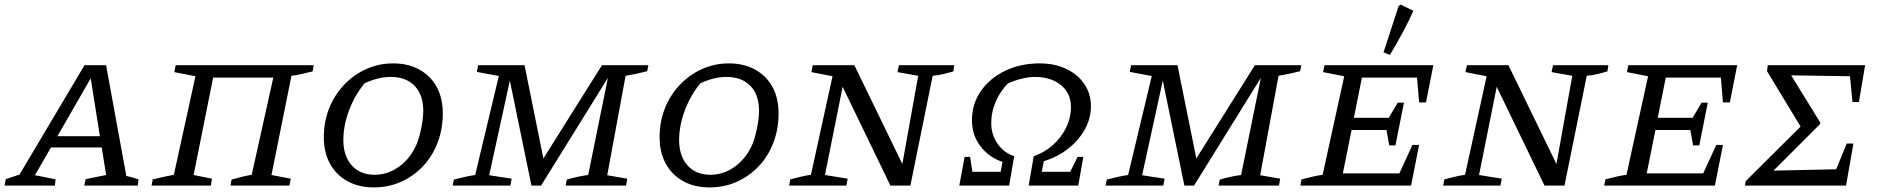

<svg xmlns="http://www.w3.org/2000/svg" viewBox="-56 -808 8190 836"><path d="M494 -42Q508 -39 522 -35Q536 -31 547 -27L544 0H311L317 -28L406 -46L387 -166H166L96 -45Q118 -41 140.5 -36.5Q163 -32 186 -27L183 0H-36L-31 -28L29 -48L312 -524H406ZM194 -215H379L339 -467Z M872 -470 787 -46 867 -30 862 0H604L609 -27Q635 -33 657 -38Q679 -43 701 -47L795 -476L703 -494L709 -524H1310L1305 -497Q1273 -490 1253.5 -485Q1234 -480 1213 -478L1126 -46L1210 -30L1204 0H948L952 -26Q974 -32 995 -37.5Q1016 -43 1040 -47L1134 -470Z M1571 8Q1506 8 1457 -19Q1408 -46 1381 -95Q1354 -144 1354 -210Q1354 -278 1377 -336Q1400 -394 1441.5 -438Q1483 -482 1538 -507Q1593 -532 1656 -532Q1721 -532 1770 -505Q1819 -478 1845.5 -429.5Q1872 -381 1872 -314Q1872 -246 1849.5 -187Q1827 -128 1786 -84.5Q1745 -41 1690.5 -16.5Q1636 8 1571 8ZM1575 -47Q1633 -47 1682.5 -83Q1732 -119 1759 -182Q1767 -202 1773.5 -228.5Q1780 -255 1783.5 -281Q1787 -307 1787 -325Q1787 -395 1749.5 -434Q1712 -473 1645 -473Q1590 -473 1531 -445Q1488 -392 1463.5 -326.5Q1439 -261 1439 -198Q1439 -129 1475.5 -88Q1512 -47 1575 -47Z M1915 0 1920 -26Q1946 -33 1969 -38Q1992 -43 2013 -46L2116 -477L2020 -495L2026 -524H2228L2310 -118L2565 -524H2767L2762 -498Q2735 -491 2713.5 -486.5Q2692 -482 2668 -478L2588 -45L2675 -30L2670 0H2407L2412 -26Q2435 -33 2458.5 -38Q2482 -43 2505 -46L2591 -469L2300 0H2258L2164 -457L2074 -45L2172 -30L2166 0Z M3033 8Q2968 8 2919 -19Q2870 -46 2843 -95Q2816 -144 2816 -210Q2816 -278 2839 -336Q2862 -394 2903.5 -438Q2945 -482 3000 -507Q3055 -532 3118 -532Q3183 -532 3232 -505Q3281 -478 3307.5 -429.5Q3334 -381 3334 -314Q3334 -246 3311.5 -187Q3289 -128 3248 -84.5Q3207 -41 3152.5 -16.5Q3098 8 3033 8ZM3037 -47Q3095 -47 3144.5 -83Q3194 -119 3221 -182Q3229 -202 3235.5 -228.5Q3242 -255 3245.5 -281Q3249 -307 3249 -325Q3249 -395 3211.5 -434Q3174 -473 3107 -473Q3052 -473 2993 -445Q2950 -392 2925.5 -326.5Q2901 -261 2901 -198Q2901 -129 2937.5 -88Q2974 -47 3037 -47Z M3858 -524H4099L4095 -497Q4073 -491 4054 -486Q4035 -481 4005 -478L3908 0H3821L3613 -430L3536 -46L3635 -30L3629 0H3380L3385 -27Q3408 -33 3430.5 -38.5Q3453 -44 3475 -47L3569 -476L3477 -494L3483 -524H3664L3873 -94L3942 -478L3852 -494Z M4121 0 4144 -125H4168L4178 -60H4301L4309 -103Q4250 -123 4213 -171.5Q4176 -220 4176 -284Q4176 -355 4214.5 -411Q4253 -467 4320 -499.5Q4387 -532 4472 -532Q4536 -532 4586.5 -508Q4637 -484 4665.5 -442Q4694 -400 4694 -345Q4694 -293 4668 -245.5Q4642 -198 4596 -161.5Q4550 -125 4489 -106L4480 -60H4604L4636 -125H4661L4639 0H4423L4445 -128Q4492 -144 4528.5 -176.5Q4565 -209 4586 -252Q4607 -295 4607 -342Q4607 -402 4563.5 -437.5Q4520 -473 4451 -473Q4398 -473 4333 -445Q4300 -412 4280 -366.5Q4260 -321 4260 -273Q4260 -221 4288 -181.5Q4316 -142 4360 -128L4338 0Z M4758 0 4763 -26Q4789 -33 4812 -38Q4835 -43 4856 -46L4959 -477L4863 -495L4869 -524H5071L5153 -118L5408 -524H5610L5605 -498Q5578 -491 5556.5 -486.5Q5535 -482 5511 -478L5431 -45L5518 -30L5513 0H5250L5255 -26Q5278 -33 5301.5 -38Q5325 -43 5348 -46L5434 -469L5143 0H5101L5007 -457L4917 -45L5015 -30L5009 0Z M5606 0 5611 -27Q5635 -33 5658 -38.5Q5681 -44 5703 -47L5797 -476L5705 -494L5711 -524H6185L6153 -362H6123L6114 -470H5874L5839 -295H5991L6030 -361H6057L6020 -175H5993L5981 -242H5829L5791 -53H6037L6094 -177H6123L6088 0ZM5996 -569 5968 -580 6034 -782 6043 -788 6098 -761Q6078 -716 6052 -667.5Q6026 -619 5996 -569Z M6706 -524H6947L6943 -497Q6921 -491 6902 -486Q6883 -481 6853 -478L6756 0H6669L6461 -430L6384 -46L6483 -30L6477 0H6228L6233 -27Q6256 -33 6278.5 -38.5Q6301 -44 6323 -47L6417 -476L6325 -494L6331 -524H6512L6721 -94L6790 -478L6700 -494Z M6929 0 6934 -27Q6958 -33 6981 -38.5Q7004 -44 7026 -47L7120 -476L7028 -494L7034 -524H7508L7476 -362H7446L7437 -470H7197L7162 -295H7314L7353 -361H7380L7343 -175H7316L7304 -242H7152L7114 -53H7360L7417 -177H7446L7411 0Z M7542 0 7545 -19 7784 -257 7638 -498 7641 -524H8065L8038 -364H8010L7999 -476L7743 -480L7870 -274L7868 -267L7666 -65L7939 -71L7985 -183H8014L7982 0Z"/></svg>

Font: Piazzolla SC
Style: Italic
Weight: 400
Italic angle: -11.3°
Designer: Juan Pablo del Peral
Foundry: Huerta Tipografica
Version: Version 1.330